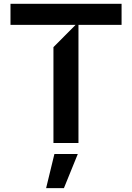

<svg xmlns="http://www.w3.org/2000/svg" viewBox="-20 -747 689 1003"><path d="M34.8 -617.2V-727.3H615.1V-617.2H389.9V0H259.2V-500.7L375 -617.2ZM220.9 235.8 264.2 57.5H386.4L313.9 235.8Z"/></svg>

Font: Riot Sans
Style: Regular
Weight: 400
Designer: Rasmus Andersson
Foundry: rsms
Version: Version 3.005